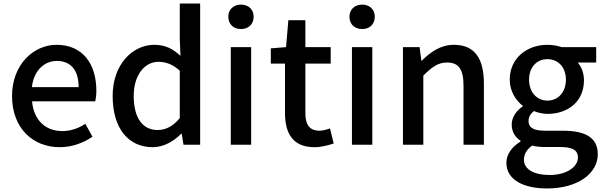

<svg xmlns="http://www.w3.org/2000/svg" viewBox="-20 -817 3410 1084"><path d="M317 14C388 14 452 -11 502 -45L462 -118C422 -92 380 -77 331 -77C236 -77 170 -140 161 -245H518C521 -259 524 -281 524 -304C524 -459 445 -564 299 -564C171 -564 48 -454 48 -275C48 -93 166 14 317 14ZM160 -325C171 -421 232 -473 301 -473C381 -473 424 -419 424 -325Z M842 14C905 14 962 -20 1003 -62H1006L1016 0H1110V-797H995V-593L999 -502C955 -541 915 -564 851 -564C729 -564 616 -454 616 -275C616 -92 705 14 842 14ZM870 -83C784 -83 735 -152 735 -276C735 -395 798 -468 874 -468C915 -468 954 -455 995 -418V-150C955 -103 916 -83 870 -83Z M1283 0H1398V-551H1283ZM1341 -653C1383 -653 1412 -680 1412 -723C1412 -763 1383 -791 1341 -791C1298 -791 1269 -763 1269 -723C1269 -680 1298 -653 1341 -653Z M1756 14C1796 14 1834 3 1864 -7L1843 -92C1827 -86 1803 -79 1785 -79C1727 -79 1704 -113 1704 -179V-458H1847V-551H1704V-703H1608L1595 -551L1509 -544V-458H1589V-180C1589 -64 1633 14 1756 14Z M1967 0H2082V-551H1967ZM2025 -653C2067 -653 2096 -680 2096 -723C2096 -763 2067 -791 2025 -791C1982 -791 1953 -763 1953 -723C1953 -680 1982 -653 2025 -653Z M2255 0H2370V-390C2419 -439 2453 -464 2504 -464C2569 -464 2597 -427 2597 -332V0H2712V-346C2712 -486 2660 -564 2543 -564C2468 -564 2411 -524 2361 -474H2359L2349 -551H2255Z M3068 247C3244 247 3355 161 3355 54C3355 -39 3287 -79 3158 -79H3056C2986 -79 2964 -101 2964 -133C2964 -160 2977 -175 2994 -190C3018 -180 3047 -174 3071 -174C3186 -174 3277 -243 3277 -364C3277 -405 3262 -441 3242 -464H3346V-551H3151C3130 -558 3102 -564 3071 -564C2957 -564 2858 -491 2858 -367C2858 -301 2893 -249 2931 -220V-216C2899 -195 2869 -158 2869 -114C2869 -70 2891 -41 2919 -22V-18C2868 13 2839 56 2839 102C2839 198 2935 247 3068 247ZM3071 -249C3014 -249 2967 -293 2967 -367C2967 -441 3013 -483 3071 -483C3129 -483 3175 -440 3175 -367C3175 -293 3128 -249 3071 -249ZM3084 171C2993 171 2938 138 2938 85C2938 57 2951 29 2984 5C3007 11 3032 13 3058 13H3141C3207 13 3243 27 3243 73C3243 124 3180 171 3084 171Z"/></svg>

Font: GenYoGothic2 TW M
Style: Regular
Weight: 500
Version: Version 2.100;PS 2.1;hotconv 16.6.51;makeotf.lib2.5.65220 DE